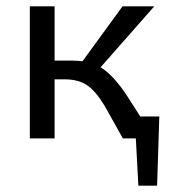

<svg xmlns="http://www.w3.org/2000/svg" viewBox="-20 -436 546 605"><path d="M422 -69H482L475 149H416L408 0H367L310 -102Q281 -150 253.5 -168Q226 -186 184 -186H152V0H74V-416H152V-245H209Q220 -245 240 -243L366 -416H466L297 -224Q338 -199 381 -133Z"/></svg>

Font: EauTestInfant Medium
Style: Italic
Weight: 500
Italic angle: -12°
Designer: Christian Thalmann (Catharsis Fonts)
Version: Version 0.001;PS 000.001;hotconv 1.0.88;makeotf.lib2.5.64775